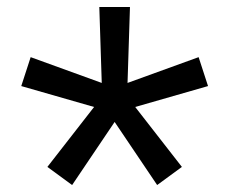

<svg xmlns="http://www.w3.org/2000/svg" viewBox="-20 -646 658 551"><path d="M502 -167 431 -115 309 -296 187 -115 116 -167 250 -339 41 -399 68 -482 272 -408 265 -626H353L346 -408L550 -482L577 -399L368 -339Z"/></svg>

Font: Fragment Mono
Style: Regular
Weight: 400
Monospace: yes
Designer: Wei Huang based on Nimbus Sans by URW Studio, based on Helvetica by Max Miedinger.
Foundry: Wei Huang
Version: Version 1.021; ttfautohint (v1.8.4.7-5d5b)